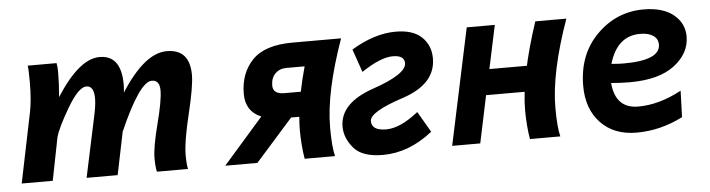

<svg xmlns="http://www.w3.org/2000/svg" viewBox="-39 -676 3114 842"><g transform="rotate(-5 1517.5 -255.0)"><path d="M760.3 0H623.5Q618.2 -21.5 618.2 -60.5Q618.2 -108.4 644.3 -208.7Q670.4 -309.1 670.4 -354Q670.4 -399.4 635.7 -399.4Q582 -399.4 489.3 -188L450.7 0H314L371.1 -268.1Q381.3 -314.9 381.3 -343.3Q381.3 -399.4 347.7 -399.4Q313.5 -399.4 263.7 -315.2Q213.9 -231 202.1 -188L165 0H28.3L91.8 -309.1Q102.5 -361.3 102.5 -440.4Q102.5 -496.1 99.6 -512.7H226.6Q230 -496.6 230 -472.7Q230 -422.9 224.6 -363.3Q326.7 -522.9 416.5 -522.9Q511.7 -522.9 511.7 -394Q511.7 -372.1 509.3 -357.9Q614.3 -522.9 712.4 -522.9Q813.5 -522.9 813.5 -409.2Q813.5 -359.4 784.4 -239.3Q755.4 -119.1 755.4 -63.5Q755.4 -23.4 760.3 0Z M1282.7 -294.4Q1293 -346.2 1309.1 -403.8H1229Q1198.2 -403.8 1179.2 -384.3Q1160.2 -364.7 1160.2 -332.5Q1160.2 -294.4 1210 -294.4ZM1479 -512.2Q1397 -281.2 1397 -127.4Q1397 -40.5 1407.7 0H1273.9Q1264.2 -58.1 1263.7 -126Q1263.7 -154.3 1266.6 -185.5H1230.5L1065.9 0H924.3L1100.6 -201.2Q1032.7 -229.5 1032.7 -306.2Q1032.7 -397 1087.6 -454.6Q1142.6 -512.2 1265.6 -512.2Z M1617.7 13.2Q1526.9 13.2 1489.3 -31.2Q1451.7 -75.7 1451.7 -125.5Q1451.7 -229.5 1600.3 -280.3Q1749 -331.1 1749 -379.4Q1749 -414.1 1697.8 -414.1Q1644 -414.1 1559.6 -357.4L1524.4 -459Q1627 -520.5 1719.7 -520.5Q1796.4 -520.5 1834.5 -483.6Q1872.6 -446.8 1872.6 -389.6Q1872.6 -276.4 1725.1 -228Q1577.6 -179.7 1577.6 -139.2Q1577.6 -97.2 1642.1 -97.2Q1703.6 -97.2 1783.7 -161.1L1836.9 -69.8Q1732.9 13.2 1617.7 13.2Z M2046.9 0H1923.3L2032.2 -512.2H2155.8L2115.2 -321.3H2284.7L2260.7 -208.5H2090.8ZM2334 -512.2H2470.7Q2388.7 -281.2 2388.7 -127.4Q2388.7 -40.5 2399.4 0H2265.6Q2255.9 -58.1 2255.4 -126Q2255.4 -274.9 2334 -512.2Z M2703.6 -294.4Q2865.2 -294.4 2865.2 -363.8Q2865.2 -389.2 2844.2 -403.3Q2823.2 -417.5 2787.1 -417.5Q2685.5 -417.5 2650.4 -297.4Q2678.7 -294.4 2703.6 -294.4ZM2734.9 12.7Q2635.3 12.7 2576.9 -48.6Q2518.6 -109.9 2518.6 -211.4Q2518.6 -349.6 2605 -436.3Q2691.4 -522.9 2811 -522.9Q2896 -522.9 2942.6 -484.9Q2989.3 -446.8 2989.3 -388.7Q2989.3 -314.5 2920.9 -262.2Q2852.5 -210 2724.1 -210Q2684.6 -210 2641.6 -213.9Q2651.4 -100.6 2751.5 -100.6Q2844.2 -100.6 2942.4 -153.8L2938.5 -37.6Q2839.8 12.7 2734.9 12.7Z"/></g></svg>

Font: Cadman
Style: Bold Italic
Weight: 700
Italic angle: -12°
Designer: Paul James MIller
Foundry: High-Logic / Made with FontCreator
Version: Version 2.114;March 28, 2021;FontCreator 13.0.0.2683 64-bit